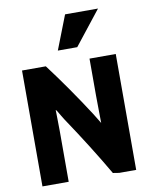

<svg xmlns="http://www.w3.org/2000/svg" viewBox="-104 -1069 951 1160"><g transform="rotate(-10 371.0 -489.0)"><path d="M636 11H532L494 5Q393 -169 261 -366Q254 -376 244.5 -393Q235 -410 228.5 -420Q222 -430 220 -430Q220 -422 221 -374.5Q222 -327 222 -300V11H61V-700H207Q326 -542 439 -367Q476 -306 477 -305Q477 -321 476 -382Q475 -443 475 -475V-700H636ZM414 -781H295L376 -989H578Z"/></g></svg>

Font: Repo
Style: ExtraBold
Weight: 800
Designer: Stefan Peev
Foundry: Context Ltd
Version: Version 001.000